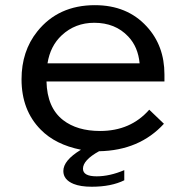

<svg xmlns="http://www.w3.org/2000/svg" viewBox="-20 -601 730 740"><path d="M613.8 -287.1H159.2Q161.6 -186 223.1 -138.2Q277.3 -96.2 365.7 -96.2Q483.4 -96.2 555.2 -178.2L611.8 -124Q517.6 -21 361.8 -18.1Q299.8 16.1 299.8 49.3Q299.8 78.6 352.5 78.6Q402.8 78.6 459 54.7V93.8Q408.7 118.7 333.5 118.7Q290.5 118.7 263.7 107.9Q224.1 91.8 224.1 58.1Q224.1 17.1 292 -23.9Q193.8 -43.5 137.2 -101.1Q63 -175.8 63 -295.4Q63 -403.8 123.5 -479.5Q204.6 -581.1 345.7 -581.1Q470.2 -581.1 545.4 -499Q613.8 -424.8 613.8 -314ZM518.1 -356.9Q512.2 -420.4 474.1 -460.4Q424.3 -513.2 343.3 -513.2Q270 -513.2 218.3 -465.3Q173.8 -424.3 163.1 -356.9Z"/></svg>

Font: BIZ UDPGothic
Style: Regular
Weight: 400
Designer: TypeBank Co., Ltd.
Foundry: Morisawa Inc.
Version: Version 1.051